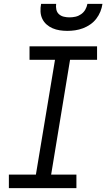

<svg xmlns="http://www.w3.org/2000/svg" viewBox="-20 -975 551 995"><path d="M26 0V-70H166L265 -665H133V-735H483V-665H343L245 -70H376V0ZM329 -815Q309 -815 289.5 -818Q270 -821 252.5 -828.5Q235 -836 221 -848.5Q207 -861 199 -878Q191 -895 190 -915Q189 -935 193 -955H271Q269 -940 272 -925.5Q275 -911 285.5 -901.5Q296 -892 310.5 -888.5Q325 -885 340 -885Q356 -885 371.5 -888.5Q387 -892 400.5 -901.5Q414 -911 422 -925Q430 -939 433 -955H511Q508 -934 500 -914.5Q492 -895 479 -878Q466 -861 448 -848.5Q430 -836 410 -828.5Q390 -821 369.5 -818Q349 -815 329 -815Z"/></svg>

Font: Iosevka Slab Oblique
Style: Regular
Weight: 400
Italic angle: -9°
Monospace: yes
Designer: Belleve Invis
Foundry: Belleve Invis
Version: Version 11.1.1; ttfautohint (v1.8.3)